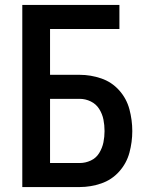

<svg xmlns="http://www.w3.org/2000/svg" viewBox="-20 -755 616 775"><path d="M70 0H302Q346 0 388.5 -14.5Q431 -29 461 -62.5Q491 -96 502.5 -139Q514 -182 514 -226Q514 -270 502.5 -313.5Q491 -357 461 -390.5Q431 -424 388.5 -438.5Q346 -453 302 -453H182V-638H462V-735H70ZM182 -97V-356H302Q325 -356 346.5 -345.5Q368 -335 380.5 -315Q393 -295 397.5 -272.5Q402 -250 402 -226Q402 -203 397.5 -180.5Q393 -158 380.5 -137.5Q368 -117 346.5 -107Q325 -97 302 -97Z"/></svg>

Font: Iosevka Sparkle Semibold
Style: Regular
Weight: 600
Designer: Belleve Invis
Foundry: Belleve Invis
Version: Version 4.5.0; ttfautohint (v1.8.3)